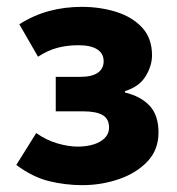

<svg xmlns="http://www.w3.org/2000/svg" viewBox="-20 -528 516 560"><path d="M220 12Q170.4 12 122.9 0.3Q75.3 -11.4 27.5 -46.9L85.6 -139.9Q115.9 -118.7 148 -109.6Q180.1 -100.4 206.1 -100.4Q232.7 -100.4 253.4 -106.9Q274 -113.5 286 -125.9Q298.1 -138.3 298.1 -155.8Q298.1 -181.1 279.5 -192.2Q261 -203.3 221.6 -203.3H142.6V-303.8H212.7Q248 -303.8 265.1 -315.7Q282.3 -327.6 282.3 -349.5Q282.3 -372.2 263.3 -384.2Q244.3 -396.1 208.6 -396.1Q176.7 -396.1 148.3 -388.8Q119.9 -381.4 90.9 -362.6L36.4 -457.2Q77.2 -483.3 122.7 -495.7Q168.1 -508 218.4 -508Q272.2 -508 319.1 -493.3Q366 -478.5 394.7 -447.4Q423.4 -416.2 423.4 -366.9Q423.4 -336.2 404.8 -305.7Q386.1 -275.1 344.6 -262.2V-258.2Q390.7 -247.1 416.5 -219.5Q442.3 -191.8 442.3 -141.4Q442.3 -91.1 410.1 -57.1Q377.8 -23 326.8 -5.5Q275.7 12 220 12Z"/></svg>

Font: Source Sans 3 Variable
Style: Regular
Weight: 200
Designer: Paul D. Hunt
Foundry: Adobe Systems Incorporated
Version: Version 3.026